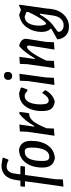

<svg xmlns="http://www.w3.org/2000/svg" viewBox="792 -1536 942 2565"><g transform="rotate(-90 1262.5 -253.0)"><path d="M321 -451 328 -443 320 -390H208L182 -201L152 9L148 117L52 124L97 -190L124 -390H55L50 -397L57 -451H132L140 -507Q167 -704 339 -704L436 -689L440 -681L414 -613L401 -611Q360 -634 319 -634Q282 -634 257.5 -607.5Q233 -581 227 -531L216 -451Z M538 -469H548Q664 -447 664 -312Q664 -171 603.5 -85Q543 1 435 9L425 8Q307 -15 307 -155Q307 -291 369.5 -377Q432 -463 538 -469ZM520 -393Q395 -393 395 -155Q395 -107 407.5 -86Q420 -65 450 -65Q512 -65 543 -128.5Q574 -192 574 -305Q574 -353 561.5 -373Q549 -393 520 -393Z M882 -465 854 -266H864Q927 -387 1025 -465L1051 -463L1033 -337L1025 -332L1014 -334Q966 -328 925.5 -279Q885 -230 832 -102L828 -3L732 4L785 -357L789 -458Z M1303 -468 1371 -446 1377 -433 1351 -359 1331 -357Q1298 -394 1264 -394Q1212 -394 1181.5 -337.5Q1151 -281 1151 -182Q1151 -122 1163 -97.5Q1175 -73 1203 -73Q1251 -73 1300 -156L1313 -155L1342 -117Q1311 -64 1277 -36Q1243 -8 1196 7H1182Q1118 -3 1090 -40.5Q1062 -78 1062 -163Q1062 -296 1123.5 -382Q1185 -468 1303 -468Z M1534 -670Q1585 -670 1585 -618Q1585 -592 1570.5 -576.5Q1556 -561 1531 -561Q1506 -561 1492 -575Q1478 -589 1478 -614Q1478 -640 1493.5 -655Q1509 -670 1534 -670ZM1560 -465 1511 -111 1506 -3 1411 4 1463 -357 1467 -458Z M1636 4 1688 -357 1692 -458 1786 -465 1757 -259H1767Q1851 -403 1928 -466H1939Q1978 -458 2003 -434.5Q2028 -411 2027 -376L2026 -363L1986 -110L1981 -3L1883 4L1936 -326L1937 -337Q1937 -363 1919 -363Q1891 -363 1843.5 -297.5Q1796 -232 1736 -107L1732 -3Z M2347 -467 2414 -443 2472 -469 2483 -463 2433 -112 2426 -40Q2411 70 2344 134Q2277 198 2187 198Q2119 198 2075 159.5Q2031 121 2019 50L2023 40L2162 -38L2163 -47Q2119 -84 2119 -168Q2119 -277 2177.5 -362Q2236 -447 2342 -467ZM2203 -202Q2203 -170 2208 -147.5Q2213 -125 2218.5 -116.5Q2224 -108 2230 -108Q2240 -108 2262.5 -134Q2285 -160 2318.5 -216Q2352 -272 2384 -343L2386 -357L2387 -369L2324 -394Q2266 -394 2234.5 -340Q2203 -286 2203 -202ZM2208 127Q2258 127 2293 90.5Q2328 54 2338 -14L2363 -189H2350Q2295 -86 2217 -22L2131 41Q2120 51 2120 60Q2120 86 2144.5 106.5Q2169 127 2208 127Z"/></g></svg>

Font: Alegreya Sans Medium
Style: Italic
Weight: 500
Italic angle: -7°
Designer: Juan Pablo del Peral
Foundry: Huerta Tipografica
Version: Version 2.007